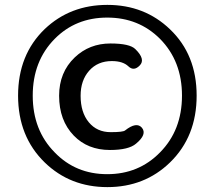

<svg xmlns="http://www.w3.org/2000/svg" viewBox="-20 -755 879 786"><path d="M163 -90Q54 -196 54 -363.5Q54 -531 163 -636Q267 -735 419.5 -735Q572 -735 676 -635Q785 -531 785 -363.5Q785 -196 676 -90Q572 11 419.5 11Q267 11 163 -90ZM635 -131Q725 -222 725 -363.5Q725 -505 635 -596Q548 -683 419 -683Q290 -683 204 -596Q114 -505 114 -363.5Q114 -222 204 -131Q290 -42 419 -42Q548 -42 635 -131ZM430 -141Q339 -141 282 -200Q222 -262 222 -363Q222 -459 286 -520Q346 -577 432 -577Q511 -577 534 -554Q577 -512 552 -487Q528 -462 505.5 -483.5Q483 -505 438 -505Q380 -505 345 -465.5Q310 -426 310 -363Q310 -295 343.5 -254.5Q377 -214 433 -214Q484 -214 492 -221Q539 -258 561 -232Q583 -205 537 -167Q507 -141 430 -141Z"/></svg>

Font: Resource Han Rounded JP Medium
Style: Regular
Weight: 500
Designer: Cyano Hao (round all glyphs); Ryoko NISHIZUKA 西塚涼子 (kana, bopomofo & ideographs); Paul D. Hunt (Latin, Greek & Cyrillic)
Foundry: Cyano Hao
Version: 0.990